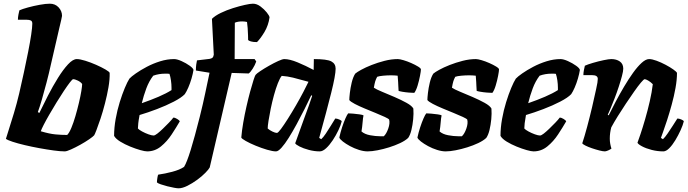

<svg xmlns="http://www.w3.org/2000/svg" viewBox="-20 -820 3725 1040"><path d="M331 0Q307 0 270.5 -5Q234 -10 193 -17.5Q152 -25 114 -34Q76 -43 48.5 -52Q21 -61 12 -68Q16 -82 28 -119Q40 -156 55.5 -207.5Q71 -259 84 -314Q97 -370 109.5 -428Q122 -486 132.5 -539Q143 -592 149 -632.5Q155 -673 155 -692Q155 -705 147 -709Q139 -713 125 -713H77Q77 -727 80 -741.5Q83 -756 85 -764Q100 -771 131 -779.5Q162 -788 195 -794Q228 -800 250 -800Q279 -800 297.5 -780Q316 -760 316 -734Q316 -730 311.5 -711.5Q307 -693 301 -667L256 -472Q245 -422 232 -372.5Q219 -323 207 -281.5Q195 -240 185 -213L193 -208Q214 -252 240 -302.5Q266 -353 294 -398Q322 -443 348.5 -471.5Q375 -500 396 -500Q413 -500 442 -491Q471 -482 500.5 -469Q530 -456 551.5 -443.5Q573 -431 574 -425Q575 -390 567.5 -347Q560 -304 548.5 -259.5Q537 -215 524.5 -177.5Q512 -140 502.5 -115.5Q493 -91 490 -87Q484 -80 463 -65.5Q442 -51 415 -36Q388 -21 364.5 -10.5Q341 0 331 0ZM344 -89Q355 -100 366.5 -127.5Q378 -155 388.5 -191Q399 -227 407.5 -263Q416 -299 420.5 -326.5Q425 -354 425 -365Q417 -376 401.5 -383.5Q386 -391 376 -391Q372 -391 358.5 -373.5Q345 -356 326 -327.5Q307 -299 286.5 -265.5Q266 -232 247.5 -200Q229 -168 216.5 -143.5Q204 -119 201 -109Q248 -95 280.5 -92Q313 -89 344 -89Z M777 0Q765 0 740 -7Q715 -14 685.5 -26Q656 -38 631.5 -53Q607 -68 598 -84Q598 -128 606.5 -175.5Q615 -223 628.5 -266.5Q642 -310 656 -343.5Q670 -377 681 -394Q691 -405 716 -422.5Q741 -440 775 -458Q809 -476 847.5 -488Q886 -500 923 -500Q939 -500 963.5 -489Q988 -478 1007.5 -464Q1027 -450 1028 -441Q1025 -421 1017.5 -395Q1010 -369 1000 -346Q990 -323 981 -310Q963 -291 921.5 -269.5Q880 -248 830 -229Q780 -210 736 -197Q730 -164 729 -152.5Q728 -141 727 -124Q733 -117 749.5 -108Q766 -99 784 -92.5Q802 -86 812 -86Q819 -86 832.5 -96.5Q846 -107 862.5 -123Q879 -139 894.5 -155Q910 -171 919 -183Q928 -183 940 -175.5Q952 -168 954 -163Q935 -130 910 -92Q885 -54 852 -27Q819 0 777 0ZM748 -261Q797 -278 839 -296Q881 -314 909 -332V-345Q909 -364 906 -384.5Q903 -405 898 -420Q892 -421 886.5 -421Q881 -421 875 -421Q840 -421 810 -410Q787 -380 772.5 -341Q758 -302 748 -261Z M947 200Q940 200 923 197Q906 194 886.5 189Q867 184 851 178.5Q835 173 830 168Q830 159 832.5 143.5Q835 128 837 126Q873 121 913 110.5Q953 100 977 84Q992 60 1013 -8Q1034 -76 1062 -187Q1080 -259 1091.5 -314.5Q1103 -370 1115 -426L1041 -438Q1041 -455 1043 -470.5Q1045 -486 1047 -493L1115 -501Q1126 -503 1131 -507.5Q1136 -512 1138 -524L1128 -718Q1145 -735 1176 -750Q1207 -765 1242 -776Q1277 -787 1306.5 -793.5Q1336 -800 1350 -800Q1371 -800 1391 -785Q1411 -770 1425 -752.5Q1439 -735 1440 -726Q1434 -683 1413 -647.5Q1392 -612 1372 -592Q1351 -592 1339.5 -595.5Q1328 -599 1324 -603Q1324 -610 1323.5 -628.5Q1323 -647 1321.5 -668Q1320 -689 1318 -701Q1306 -704 1292 -704Q1268 -704 1252 -697L1251 -500H1359L1368 -487Q1361 -467 1348.5 -447.5Q1336 -428 1327 -422L1235 -425L1116 87Q1111 97 1092.5 116Q1074 135 1048 154Q1022 173 995 186.5Q968 200 947 200Z M1475 0Q1457 0 1426.5 -9Q1396 -18 1364.5 -31Q1333 -44 1311 -56.5Q1289 -69 1287 -75Q1290 -112 1297.5 -155.5Q1305 -199 1315 -243Q1325 -287 1335 -324Q1345 -361 1353 -385.5Q1361 -410 1364 -414Q1369 -421 1390 -435Q1411 -449 1437.5 -464Q1464 -479 1487 -489.5Q1510 -500 1520 -500Q1549 -500 1592.5 -482Q1636 -464 1679 -441L1680 -500Q1751 -500 1774.5 -487.5Q1798 -475 1798 -448Q1798 -413 1774 -317Q1750 -221 1709 -73L1720 -66Q1731 -76 1744.5 -96Q1758 -116 1772 -139Q1786 -162 1796 -178Q1805 -178 1817 -173Q1829 -168 1831 -163Q1826 -142 1813 -114.5Q1800 -87 1782.5 -60.5Q1765 -34 1746.5 -17Q1728 0 1712 0Q1683 0 1653 -8Q1623 -16 1602.5 -26.5Q1582 -37 1579 -44L1627 -177Q1634 -196 1640 -212.5Q1646 -229 1653.5 -249.5Q1661 -270 1671 -301L1666 -304Q1650 -270 1629.5 -229Q1609 -188 1587 -147.5Q1565 -107 1544 -73.5Q1523 -40 1505 -20Q1487 0 1475 0ZM1480 -100Q1486 -100 1502 -121.5Q1518 -143 1539.5 -177Q1561 -211 1583 -249Q1605 -287 1623 -321.5Q1641 -356 1651 -377Q1598 -392 1567 -399.5Q1536 -407 1506 -409Q1496 -397 1485 -369Q1474 -341 1464 -304.5Q1454 -268 1446.5 -231.5Q1439 -195 1434.5 -166Q1430 -137 1430 -124Q1440 -115 1455.5 -107.5Q1471 -100 1480 -100Z M1971 0Q1950 0 1924.5 -8Q1899 -16 1876 -28.5Q1853 -41 1837 -53.5Q1821 -66 1818 -75Q1824 -103 1833 -130.5Q1842 -158 1851 -178.5Q1860 -199 1866 -206Q1874 -206 1892.5 -204.5Q1911 -203 1928 -200.5Q1945 -198 1949 -195Q1946 -182 1944 -156.5Q1942 -131 1938 -108Q1955 -93 1984.5 -87.5Q2014 -82 2038 -82H2059Q2073 -95 2083 -123.5Q2093 -152 2088 -172Q2085 -177 2064.5 -186.5Q2044 -196 2014.5 -208Q1985 -220 1955 -232.5Q1925 -245 1902 -257Q1879 -269 1872 -278Q1872 -290 1875 -316.5Q1878 -343 1885 -372.5Q1892 -402 1904 -421Q1913 -429 1936.5 -442Q1960 -455 1993 -468Q2026 -481 2063 -490.5Q2100 -500 2135 -500Q2145 -500 2165.5 -494Q2186 -488 2207.5 -478.5Q2229 -469 2244.5 -459.5Q2260 -450 2260 -444Q2260 -435 2255 -409Q2250 -383 2242 -356.5Q2234 -330 2224 -317Q2214 -317 2195 -318.5Q2176 -320 2159 -323Q2142 -326 2139 -328Q2138 -344 2137.5 -354Q2137 -364 2136.5 -376Q2136 -388 2134 -410Q2126 -411 2116 -411.5Q2106 -412 2098 -412Q2078 -412 2056 -410Q2034 -408 2023 -404Q2016 -391 2012.5 -379.5Q2009 -368 2005 -345Q2018 -336 2049.5 -323Q2081 -310 2117 -294.5Q2153 -279 2182 -263Q2211 -247 2219 -232Q2221 -204 2218 -173.5Q2215 -143 2208.5 -116Q2202 -89 2191 -73Q2175 -58 2147.5 -45Q2120 -32 2088 -22Q2056 -12 2025 -6Q1994 0 1971 0Z M2394 0Q2373 0 2347.5 -8Q2322 -16 2299 -28.5Q2276 -41 2260 -53.5Q2244 -66 2241 -75Q2247 -103 2256 -130.5Q2265 -158 2274 -178.5Q2283 -199 2289 -206Q2297 -206 2315.5 -204.5Q2334 -203 2351 -200.5Q2368 -198 2372 -195Q2369 -182 2367 -156.5Q2365 -131 2361 -108Q2378 -93 2407.5 -87.5Q2437 -82 2461 -82H2482Q2496 -95 2506 -123.5Q2516 -152 2511 -172Q2508 -177 2487.5 -186.5Q2467 -196 2437.5 -208Q2408 -220 2378 -232.5Q2348 -245 2325 -257Q2302 -269 2295 -278Q2295 -290 2298 -316.5Q2301 -343 2308 -372.5Q2315 -402 2327 -421Q2336 -429 2359.5 -442Q2383 -455 2416 -468Q2449 -481 2486 -490.5Q2523 -500 2558 -500Q2568 -500 2588.5 -494Q2609 -488 2630.5 -478.5Q2652 -469 2667.5 -459.5Q2683 -450 2683 -444Q2683 -435 2678 -409Q2673 -383 2665 -356.5Q2657 -330 2647 -317Q2637 -317 2618 -318.5Q2599 -320 2582 -323Q2565 -326 2562 -328Q2561 -344 2560.5 -354Q2560 -364 2559.5 -376Q2559 -388 2557 -410Q2549 -411 2539 -411.5Q2529 -412 2521 -412Q2501 -412 2479 -410Q2457 -408 2446 -404Q2439 -391 2435.5 -379.5Q2432 -368 2428 -345Q2441 -336 2472.5 -323Q2504 -310 2540 -294.5Q2576 -279 2605 -263Q2634 -247 2642 -232Q2644 -204 2641 -173.5Q2638 -143 2631.5 -116Q2625 -89 2614 -73Q2598 -58 2570.5 -45Q2543 -32 2511 -22Q2479 -12 2448 -6Q2417 0 2394 0Z M2870 0Q2858 0 2833 -7Q2808 -14 2778.5 -26Q2749 -38 2724.5 -53Q2700 -68 2691 -84Q2691 -128 2699.5 -175.5Q2708 -223 2721.5 -266.5Q2735 -310 2749 -343.5Q2763 -377 2774 -394Q2784 -405 2809 -422.5Q2834 -440 2868 -458Q2902 -476 2940.5 -488Q2979 -500 3016 -500Q3032 -500 3056.5 -489Q3081 -478 3100.5 -464Q3120 -450 3121 -441Q3118 -421 3110.5 -395Q3103 -369 3093 -346Q3083 -323 3074 -310Q3056 -291 3014.5 -269.5Q2973 -248 2923 -229Q2873 -210 2829 -197Q2823 -164 2822 -152.5Q2821 -141 2820 -124Q2826 -117 2842.5 -108Q2859 -99 2877 -92.5Q2895 -86 2905 -86Q2912 -86 2925.5 -96.5Q2939 -107 2955.5 -123Q2972 -139 2987.5 -155Q3003 -171 3012 -183Q3021 -183 3033 -175.5Q3045 -168 3047 -163Q3028 -130 3003 -92Q2978 -54 2945 -27Q2912 0 2870 0ZM2841 -261Q2890 -278 2932 -296Q2974 -314 3002 -332V-345Q3002 -364 2999 -384.5Q2996 -405 2991 -420Q2985 -421 2979.5 -421Q2974 -421 2968 -421Q2933 -421 2903 -410Q2880 -380 2865.5 -341Q2851 -302 2841 -261Z M3257 0Q3246 0 3226.5 -5Q3207 -10 3186.5 -17Q3166 -24 3151 -31.5Q3136 -39 3134 -44Q3146 -80 3160 -132Q3174 -184 3187 -239Q3200 -294 3209 -337Q3214 -359 3216 -372Q3218 -385 3218 -393Q3218 -413 3187 -413H3140Q3140 -426 3143 -441Q3146 -456 3148 -464Q3163 -471 3192 -479.5Q3221 -488 3249.5 -494Q3278 -500 3291 -500Q3319 -500 3337.5 -487Q3356 -474 3356 -448Q3356 -435 3349 -408.5Q3342 -382 3331.5 -350Q3321 -318 3309 -287Q3297 -256 3287 -232Q3277 -208 3272 -199L3277 -195Q3294 -230 3315.5 -270.5Q3337 -311 3361 -351.5Q3385 -392 3409 -425.5Q3433 -459 3455.5 -479.5Q3478 -500 3496 -500Q3512 -500 3536.5 -491Q3561 -482 3585.5 -469Q3610 -456 3627.5 -443.5Q3645 -431 3647 -425Q3647 -388 3639 -343.5Q3631 -299 3618.5 -253.5Q3606 -208 3593.5 -169.5Q3581 -131 3571.5 -105Q3562 -79 3560 -73L3571 -66Q3582 -76 3596 -96.5Q3610 -117 3624.5 -139.5Q3639 -162 3649 -178Q3658 -178 3670 -173Q3682 -168 3684 -163Q3679 -142 3666.5 -114.5Q3654 -87 3638 -60.5Q3622 -34 3605 -17Q3588 0 3573 0Q3541 0 3510 -8Q3479 -16 3457.5 -27.5Q3436 -39 3433 -47Q3438 -60 3449.5 -94Q3461 -128 3474.5 -174.5Q3488 -221 3499.5 -271Q3511 -321 3516 -364Q3503 -377 3490.5 -384Q3478 -391 3472 -391Q3467 -391 3451.5 -372.5Q3436 -354 3415 -324Q3394 -294 3370.5 -259Q3347 -224 3326 -190Q3305 -156 3291 -130Q3283 -100 3283 -69Q3283 -55 3285.5 -41Q3288 -27 3292 -15Q3285 -10 3275 -5.5Q3265 -1 3257 0Z"/></svg>

Font: Texturina Black
Style: Italic
Weight: 900
Italic angle: -11°
Designer: Guillermo Torres Carreño
Foundry: Omnibus-Type
Version: Version 1.002; ttfautohint (v1.8.3)